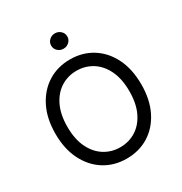

<svg xmlns="http://www.w3.org/2000/svg" viewBox="-212 -1089 1187 1254"><g transform="rotate(-30 381.5 -462.0)"><path d="M381.8 9.8Q288.1 9.8 215.1 -35.6Q142.1 -81.1 99.9 -164.8Q57.6 -248.5 57.6 -363.3Q57.6 -478.5 99.9 -562.3Q142.1 -646 215.1 -691.7Q288.1 -737.3 381.8 -737.3Q475.6 -737.3 548.6 -691.7Q621.6 -646 663.3 -562.3Q705.1 -478.5 705.1 -363.3Q705.1 -248.5 663.3 -164.8Q621.6 -81.1 548.6 -35.6Q475.6 9.8 381.8 9.8ZM381.8 -75.7Q446.8 -75.7 499.8 -108.6Q552.7 -141.6 584 -206.1Q615.2 -270.5 615.2 -363.3Q615.2 -457 584 -521.5Q552.7 -585.9 499.8 -618.9Q446.8 -651.9 381.8 -651.9Q316.4 -651.9 263.4 -618.7Q210.4 -585.4 179.2 -521Q147.9 -456.5 147.9 -363.3Q147.9 -270.5 179.2 -206.3Q210.4 -142.1 263.4 -108.9Q316.4 -75.7 381.8 -75.7ZM381.8 -818.4Q356.9 -818.4 339.1 -835.2Q321.3 -852.1 321.3 -876Q321.3 -900.4 339.1 -917.2Q356.9 -934.1 381.8 -934.1Q407.2 -934.1 425 -917.2Q442.9 -900.4 442.9 -876Q442.9 -852.1 425 -835.2Q407.2 -818.4 381.8 -818.4Z"/></g></svg>

Font: Inter 16pt
Style: Regular
Weight: 400
Version: Version 4.001;git-66647c0bb